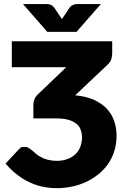

<svg xmlns="http://www.w3.org/2000/svg" viewBox="-20 -935 636 961"><path d="M517.1 -609.9 356.4 -458Q410.2 -453.1 450.7 -435.1Q490.2 -416.5 514.6 -390.6Q539.6 -364.3 551.3 -329.6Q563.5 -293.9 563.5 -255.4Q563.5 -213.9 551.3 -176.3Q539.6 -140.1 518.6 -111.3Q496.6 -81.1 469.2 -60.1Q439 -37.1 407.7 -22.9Q372.1 -7.3 337.4 -0.5Q300.8 6.8 264.6 6.8Q231 6.8 195.8 0Q163.6 -6.3 128.9 -22Q98.1 -36.1 65.9 -60.5Q36.6 -83 7.8 -116.2L74.2 -187.5Q82.5 -197.3 89.8 -198.7Q98.6 -199.7 102.1 -199.7Q107.9 -199.7 110.4 -199.2Q112.8 -198.7 118.7 -196.8Q126 -192.9 128.4 -191.4Q137.7 -185.1 141.6 -181.6Q156.2 -168.5 159.7 -165.5Q170.4 -156.2 184.6 -148.9Q198.2 -140.6 218.3 -135.7Q240.2 -129.9 263.7 -129.9Q294.9 -129.9 320.8 -140.1Q344.7 -149.4 360.4 -166Q376 -182.6 383.3 -204.1Q390.6 -227.5 390.6 -248.5Q390.6 -267.6 383.3 -287.1Q377 -304.7 360.8 -316.9Q342.8 -330.1 320.3 -335.9Q296.4 -342.3 259.3 -342.3H147V-413.6Q147 -424.8 152.3 -438Q157.2 -450.7 170.4 -463.4L311.5 -598.6H39.1V-728.5H541.5V-667.5Q541.5 -654.8 537.6 -640.1Q532.7 -624 517.1 -609.9ZM373 -914.6H484.9L362.8 -775.4H216.8L95.2 -914.6H207H217.3Q226.6 -913.1 229 -912.6Q238.3 -909.2 241.2 -907.2Q246.1 -903.3 251.5 -897L280.8 -852.5Q281.7 -851.1 283.7 -848.9Q285.6 -846.7 286.1 -846.2Q286.6 -845.2 287.8 -842.8Q289.1 -840.3 290 -839.4Q291.5 -841.3 294.4 -846.2Q297.4 -850.1 298.8 -852.5L328.1 -896.5Q334 -904.3 338.9 -907.2Q341.8 -909.2 351.1 -912.6Q355 -913.6 362.8 -914.6Z"/></svg>

Font: Lato-ExtraBold
Style: Regular
Weight: 500
Designer: Lukasz Dziedzic with Adam Twardoch and Botio Nikoltchev
Foundry: tyPoland Lukasz Dziedzic
Version: ""